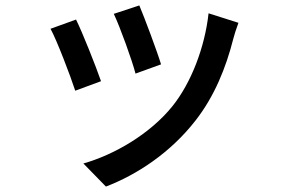

<svg xmlns="http://www.w3.org/2000/svg" viewBox="-20 -604 1040 707"><path d="M493 -584 399 -553C422 -505 467 -380 479 -333L573 -367C560 -411 511 -542 493 -584ZM748 -555C734 -429 684 -299 615 -213C532 -110 400 -34 287 -2L370 83C483 40 607 -41 699 -159C769 -248 812 -354 839 -461C843 -477 849 -495 858 -520ZM260 -532 166 -498C188 -459 240 -323 257 -270L352 -305C333 -360 283 -486 260 -532Z"/></svg>

Font: Noto Sans Japanese Medium
Style: Regular
Weight: 500
Designer: Ryoko NISHIZUKA (kana & ideographs); Paul D. Hunt (Latin, Greek & Cyrillic); Wenlong ZHANG (bopomofo); Sandoll Communica
Foundry: Adobe Systems Incorporated
Version: Version 1.000;PS 1;hotconv 1.0.78;makeotf.lib2.5.61930